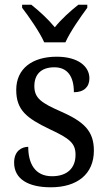

<svg xmlns="http://www.w3.org/2000/svg" viewBox="-20 -786 458 816"><path d="M168 -606H258C278 -651 323 -715 351 -753V-766H313C279 -739 240 -704 213 -670C185 -704 147 -739 113 -766H74V-753C103 -715 148 -651 168 -606ZM196 10C307 10 379 -45 379 -146C379 -230 336 -269 239 -312C157 -348 126 -368 126 -420C126 -467 152 -500 211 -500C266 -500 294 -462 294 -394C337 -394 360 -417 360 -453C360 -503 313 -545 221 -545C118 -545 49 -495 49 -404C49 -318 93 -284 191 -237C277 -197 301 -177 301 -128C301 -72 266 -37 201 -37C128 -37 100 -92 100 -162C74 -162 40 -146 40 -95C40 -25 100 10 196 10Z"/></svg>

Font: Noto Serif Ethiopic SmCn
Style: Regular
Weight: 400
Width: 4
Designer: Monotype Design Team
Foundry: Monotype Imaging Inc.
Version: Version 2.102